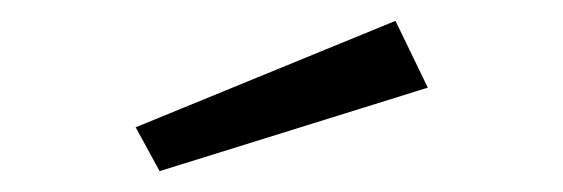

<svg xmlns="http://www.w3.org/2000/svg" viewBox="-20 -809 540 184"><path d="M390 -725 133 -645 110 -687 359 -789Z"/></svg>

Font: Kaisei Tokumin Medium
Style: Regular
Weight: 500
Designer: Font-Kai, 金井和夫
Foundry: KAZUO KANAI
Version: Version 5.003